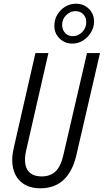

<svg xmlns="http://www.w3.org/2000/svg" viewBox="-20 -1006 559 1035"><path d="M198 9Q140 9 102.5 -18Q65 -45 52 -94Q39 -143 54 -208L171 -720H241L121 -195Q111 -150 117 -119Q123 -88 145 -71.5Q167 -55 204 -55Q253 -55 281 -83.5Q309 -112 322 -172L449 -720H519L392 -171Q372 -83 323.5 -37Q275 9 198 9ZM370 -771Q329 -771 301 -798.5Q273 -826 273 -867Q273 -900 289 -927Q305 -954 331.5 -970Q358 -986 389 -986Q431 -986 459 -958.5Q487 -931 487 -890Q487 -859 470.5 -831.5Q454 -804 427.5 -787.5Q401 -771 370 -771ZM372 -811Q401 -811 423 -833Q445 -855 445 -886Q445 -912 429 -929Q413 -946 387 -946Q359 -946 337 -924.5Q315 -903 315 -872Q315 -845 331.5 -828Q348 -811 372 -811Z"/></svg>

Font: Instrument Sans Condensed
Style: Italic
Weight: 400
Width: 3
Italic angle: -13°
Designer: Rodrigo Fuenzalida
Foundry: fragTYPE
Version: Version 1.000;gftools[0.9.28]